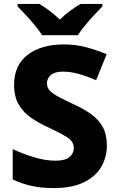

<svg xmlns="http://www.w3.org/2000/svg" viewBox="-20 -951 603 981"><path d="M526 -207Q526 -146 496 -96.5Q466 -47 406 -18.5Q346 10 255 10Q192 10 142 -1Q92 -12 45 -34V-189Q99 -164 155.5 -147Q212 -130 264 -130Q313 -130 335 -148.5Q357 -167 357 -195Q357 -229 322 -250.5Q287 -272 223 -302Q181 -321 141.5 -347.5Q102 -374 77 -414.5Q52 -455 52 -518Q52 -618 121.5 -671Q191 -724 306 -724Q368 -724 421 -709.5Q474 -695 525 -674L471 -541Q423 -562 381.5 -573.5Q340 -585 301 -585Q260 -585 240 -568Q220 -551 220 -525Q220 -504 234 -488.5Q248 -473 278 -457Q308 -441 357 -418Q410 -394 448 -366Q486 -338 506 -300.5Q526 -263 526 -207ZM195 -771Q181 -794 158.5 -821Q136 -848 112.5 -873.5Q89 -899 70 -918V-931H181Q208 -915 233.5 -895.5Q259 -876 286 -851Q311 -876 338.5 -896Q366 -916 392 -931H503V-918Q485 -900 461.5 -874.5Q438 -849 415 -821.5Q392 -794 378 -771Z"/></svg>

Font: Noto Sans Malayalam ExtraBold
Style: Regular
Weight: 800
Designer: Jelle Bosma - Monotype Design Team
Foundry: Monotype Imaging Inc.
Version: Version 2.104; ttfautohint (v1.8.4.7-5d5b)